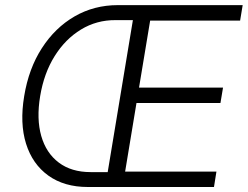

<svg xmlns="http://www.w3.org/2000/svg" viewBox="-20 -748 991 768"><path d="M331.5 0Q236.8 0 173.3 -45.7Q109.9 -91.3 84.2 -173.1Q58.6 -254.9 76.7 -363.3Q94.7 -473.6 147.5 -555.4Q200.2 -637.2 278.3 -682.4Q356.4 -727.5 451.2 -727.5H549.8L540 -667.5H441.9Q366.7 -668 304 -629.9Q241.2 -591.8 198.5 -523.4Q155.8 -455.1 140.6 -363.3Q125.5 -272.5 145 -204.1Q164.6 -135.7 215.1 -97.7Q265.6 -59.6 342.3 -59.6H439.9L428.7 0ZM400.9 0 521.5 -727.5H950.7L940.4 -665.5H580.6L536.1 -397.5H872.1L861.8 -335.9H525.9L480.5 -61.5H845.7L835.9 0Z"/></svg>

Font: Inter 16pt Light
Style: Italic
Weight: 300
Italic angle: -9.3988°
Version: Version 4.001;git-66647c0bb